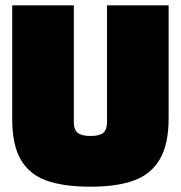

<svg xmlns="http://www.w3.org/2000/svg" viewBox="-20 -690 681 723"><path d="M26 -240V-670H258V-231Q258 -202 272.5 -190Q287 -178 321 -178Q355 -178 369 -190Q383 -202 383 -231V-670H615V-244Q615 -148 582.5 -91.5Q550 -35 486 -11Q422 13 321 13Q219 13 155 -10Q91 -33 58.5 -88.5Q26 -144 26 -240Z"/></svg>

Font: Cairo Black
Style: Regular
Weight: 900
Designer: Mohamed Gaber, Accademia di Belle Arti di Urbino and others
Foundry: Kief Type Foundry, Accademia di Belle Arti di Urbino and others
Version: Version 3.011